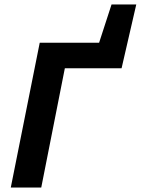

<svg xmlns="http://www.w3.org/2000/svg" viewBox="-20 -844 633 864"><path d="M28.5 0 158.8 -651.8H426L481.9 -823.8H593.2L527.1 -536.8H271.8L165.6 0Z"/></svg>

Font: Source Sans 3
Style: Italic
Weight: 200
Italic angle: -11°
Designer: Paul D. Hunt
Foundry: Adobe
Version: Version 3.046;hotconv 1.0.118;makeotfexe 2.5.65603